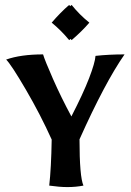

<svg xmlns="http://www.w3.org/2000/svg" viewBox="-20 -754 531 780"><path d="M180 0Q188 -70 190 -187Q144 -289 85 -390Q26 -491 5 -512Q64 -533 155 -533Q162 -509 195 -434Q228 -359 270 -281Q318 -374 342 -436.5Q366 -499 368 -527Q422 -533 486 -533Q406 -418 303 -188Q303 -36 319 0Q288 6 254 6Q222 6 180 0ZM343 -662Q313 -627 271 -591L267 -596L261 -591Q229 -630 190 -662Q226 -704 261 -734L265 -729L271 -734Q303 -694 343 -662Z"/></svg>

Font: Mirza SemiBold
Style: Regular
Weight: 600
Designer: Arabic design by Kourosh Beigpour, Latin design by Eduardo Tunni, engineering by Lasse Fister
Version: Version 1.0010g